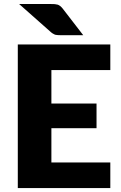

<svg xmlns="http://www.w3.org/2000/svg" viewBox="-20 -954 613 974"><path d="M539.6 -598.6H240.7V-428.7H469.7V-303.7H240.7V-129.9H539.6V0H70.3V-728.5H539.6ZM77.1 -933.6H237.8Q252.4 -933.6 257.8 -933.1Q267.1 -932.1 273.4 -930.2Q278.8 -928.2 286.1 -922.9Q292 -918 297.9 -910.6L402.3 -775.4H289.6Q278.3 -775.4 273.9 -775.9Q267.6 -775.9 262.2 -777.3Q257.3 -778.3 251 -782.2Q245.6 -784.7 239.3 -790Z"/></svg>

Font: Lato-ExtraBold
Style: Regular
Weight: 500
Designer: Lukasz Dziedzic with Adam Twardoch and Botio Nikoltchev
Foundry: tyPoland Lukasz Dziedzic
Version: ""